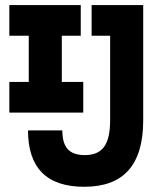

<svg xmlns="http://www.w3.org/2000/svg" viewBox="-20 -713 626 743"><path d="M306.2 9.8Q197.3 9.8 142.8 -44.8Q88.4 -99.4 88.4 -208.5H221.2Q221.2 -158.7 242.2 -135.7Q263.2 -112.8 308.6 -112.8Q359.4 -112.8 382.8 -144.8Q406.2 -176.8 406.2 -247.6V-693.4H534.2V-247.6Q534.2 -118.3 477.4 -54.3Q420.7 9.8 306.2 9.8ZM16.1 -277.3V-396H302.2V-277.3ZM91.3 -277.3V-693.4H219.2V-277.3ZM16.1 -574.7V-693.4H292.5V-574.7ZM334.5 -574.7V-693.4H452.1V-574.7Z"/></svg>

Font: Cascadia Code
Style: Regular
Weight: 400
Monospace: yes
Designer: Aaron Bell
Foundry: Saja Typeworks
Version: Version 2106.017